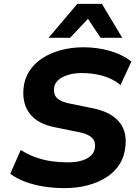

<svg xmlns="http://www.w3.org/2000/svg" viewBox="-20 -960 716 991"><path d="M314 11Q260 11 208 3Q156 -5 111.5 -21.5Q67 -38 33 -63L87 -186Q123 -163 163 -148.5Q203 -134 245 -128Q287 -122 329 -122Q373 -122 403.5 -131.5Q434 -141 451.5 -159Q469 -177 470 -200Q473 -223 463.5 -238Q454 -253 433 -263.5Q412 -274 377 -280L264 -303Q176 -320 135.5 -371Q95 -422 101 -499Q105 -551 130.5 -591.5Q156 -632 198.5 -659.5Q241 -687 295.5 -701.5Q350 -716 411 -716Q482 -716 547 -697.5Q612 -679 658 -642L602 -521Q561 -555 509 -569Q457 -583 403 -583Q362 -583 330 -573Q298 -563 279 -545Q260 -527 259 -503Q256 -471 275.5 -452.5Q295 -434 342 -425L455 -402Q548 -384 591.5 -335Q635 -286 628 -211Q624 -156 598.5 -114.5Q573 -73 530 -45.5Q487 -18 432 -3.5Q377 11 314 11ZM231 -765 379 -940H506L611 -765H499L434 -863L342 -765Z"/></svg>

Font: Nunito Sans 9pt ExtraBold
Style: Italic
Weight: 800
Italic angle: -9°
Version: Version 3.101;gftools[0.9.27]